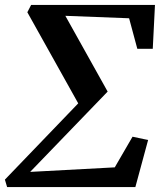

<svg xmlns="http://www.w3.org/2000/svg" viewBox="-30 -763 655 783"><path d="M81.5 -713 97 -743H602L593 -564H530L496.5 -688.5L236.5 -698.5L409 -389.5L93 -62L438 -80.5L510.5 -205.5L574 -192L522 0H-1L-10 -30.5L289 -341.5Z"/></svg>

Font: Merriweather 72pt SemiBold
Style: Italic
Weight: 600
Italic angle: -7.8°
Version: Version 2.101